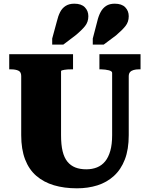

<svg xmlns="http://www.w3.org/2000/svg" viewBox="-20 -1004 812 1041"><path d="M311 -271Q311 -219 319.5 -184Q328 -149 345.5 -127.5Q363 -106 388.5 -96Q414 -86 448 -86Q480 -86 506 -96.5Q532 -107 550 -129Q568 -151 578 -186Q588 -221 588 -271V-609Q588 -614 583 -617.5Q578 -621 569.5 -623Q561 -625 550.5 -626.5Q540 -628 530 -628H519V-710H742V-628H732Q717 -628 704.5 -624.5Q692 -621 685 -613Q678 -605 678 -590V-271Q678 -194 657 -139.5Q636 -85 597.5 -50Q559 -15 508 1Q457 17 397 17Q328 17 272.5 0.5Q217 -16 177 -50.5Q137 -85 116 -140Q95 -195 95 -271V-592Q95 -614 79.5 -621Q64 -628 40 -628H30V-710H376V-628H365Q356 -628 346.5 -627.5Q337 -627 329 -625.5Q321 -624 316 -622.5Q311 -621 311 -618ZM288 -887Q295 -917 306 -938.5Q317 -960 336 -972Q355 -984 383 -984Q421 -984 440 -964.5Q459 -945 459 -916Q459 -885 441 -862.5Q423 -840 389 -812L323 -762H263V-795ZM507 -887Q514 -917 525.5 -938.5Q537 -960 555.5 -972Q574 -984 602 -984Q640 -984 659 -964.5Q678 -945 678 -916Q678 -885 660 -862.5Q642 -840 609 -812L542 -762H483V-795Z"/></svg>

Font: Roboto Serif ExtraBold
Style: Regular
Weight: 800
Designer: Greg Gazdowicz
Foundry: Commercial Type
Version: Version 1.008